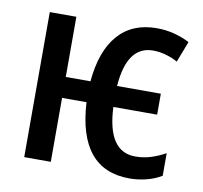

<svg xmlns="http://www.w3.org/2000/svg" viewBox="-67 -622 745 704"><g transform="rotate(10 305.5 -270.0)"><path d="M458 10Q269 10 255 -238H164V0H65V-540H164V-316H256Q266 -430 318.5 -490Q371 -550 462 -550Q496 -550 527 -542Q558 -534 585 -520L555 -442Q536 -453 511.5 -460Q487 -467 463 -467Q366 -467 355 -316H518V-238H355Q362 -73 465 -73Q495 -73 522.5 -81.5Q550 -90 577 -105V-21Q553 -6 521.5 2Q490 10 458 10Z"/></g></svg>

Font: Avrile Sans Condensed Medium
Style: Regular
Weight: 500
Width: 3
Designer: Monotype Design Team
Foundry: Monotype Imaging Inc.
Version: Version 2.001;September 10, 2019;FontCreator 11.5.0.2425 64-